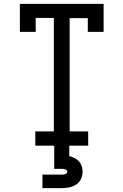

<svg xmlns="http://www.w3.org/2000/svg" viewBox="-20 -755 640 995"><path d="M163 0V-74H259V-662H165V-590H83V-735H517V-590H435V-661H341V-74H437V0ZM200 220V150H300Q305 150 309.5 149.5Q314 149 318 147.5Q322 146 325.5 143Q329 140 329 135Q329 131 325.5 127.5Q322 124 318 122.5Q314 121 309.5 120.5Q305 120 300 120H261V0H339V54Q353 57 366.5 64Q380 71 389.5 81.5Q399 92 403.5 106.5Q408 121 408 135Q408 155 399.5 173Q391 191 374.5 201.5Q358 212 338.5 216Q319 220 300 220Z"/></svg>

Font: Iosevka Curly Slab Extended
Style: Regular
Weight: 400
Width: 7
Monospace: yes
Designer: Belleve Invis
Foundry: Belleve Invis
Version: Version 11.1.0; ttfautohint (v1.8.3)